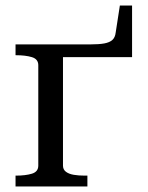

<svg xmlns="http://www.w3.org/2000/svg" viewBox="-20 -672 534 692"><path d="M118 -75V-437Q118 -459 95 -466Q72 -473 37 -473H36V-512H207V-75Q207 -61 217.5 -53Q228 -45 245.5 -42Q263 -39 285 -39H295V0H36V-39H37Q72 -39 95 -46Q118 -53 118 -75ZM161 -512H306Q337 -512 356 -515.5Q375 -519 385 -528Q395 -537 397 -555L412 -652H456V-466H161Z"/></svg>

Font: Roboto Serif 72pt
Style: Regular
Weight: 400
Designer: Greg Gazdowicz
Foundry: Commercial Type
Version: Version 1.008